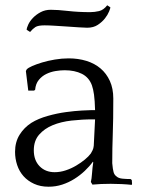

<svg xmlns="http://www.w3.org/2000/svg" viewBox="-20 -696 536 727"><path d="M324 -7Q327 -18 328.5 -40Q330 -62 333 -81L332 -84Q319 -66 301 -49Q283 -32 261.5 -18.5Q240 -5 215.5 3Q191 11 164 11Q133 11 109 0Q85 -11 69 -29Q53 -47 45 -71Q37 -95 37 -121Q37 -158 54 -185.5Q71 -213 99 -231Q125 -247 160.5 -257Q196 -267 229.5 -271.5Q263 -276 290 -277.5Q317 -279 326 -279H340Q339 -316 336 -337.5Q333 -359 328 -373Q317 -403 290 -416.5Q263 -430 225 -430Q209 -430 190.5 -427Q172 -424 155.5 -416Q139 -408 127 -393.5Q115 -379 113 -356L109 -353H87L78 -427L81 -433Q86 -439 102 -446Q118 -453 139.5 -459.5Q161 -466 187.5 -470.5Q214 -475 240 -475Q276 -475 307 -465.5Q338 -456 360.5 -437Q383 -418 396 -389.5Q409 -361 409 -323Q409 -281 408.5 -248.5Q408 -216 407 -188.5Q406 -161 405.5 -134.5Q405 -108 405 -78Q407 -55 410 -44.5Q413 -34 420 -29Q428 -21 443.5 -19.5Q459 -18 475 -18L479 -14L480 0L479 4Q461 2 440 1Q419 0 399 0Q361 0 330 3ZM324 -115Q327 -120 330.5 -127Q334 -134 335 -144L340 -244H331Q291 -244 251 -239.5Q211 -235 179.5 -222Q148 -209 128 -186Q108 -163 108 -127Q108 -89 130 -66.5Q152 -44 187 -44Q208 -44 229 -51Q250 -58 268.5 -69Q287 -80 301.5 -92Q316 -104 324 -115ZM398 -668Q398 -665 393 -652.5Q388 -640 377.5 -626.5Q367 -613 350.5 -602Q334 -591 310 -591Q299 -591 278.5 -592.5Q258 -594 234.5 -595.5Q211 -597 188 -598.5Q165 -600 149 -600Q124 -600 114 -593.5Q104 -587 94 -575L81 -583Q81 -590 87 -603Q93 -616 105 -628.5Q117 -641 134 -650Q151 -659 172 -659Q198 -659 237.5 -654.5Q277 -650 321 -650Q338 -650 355 -654Q372 -658 386 -676Z"/></svg>

Font: Quattrocento
Style: Regular
Weight: 400
Designer: Pablo Impallari
Foundry: Pablo Impallari, Igino Marini, Branda Gallo
Version: Version 2.000